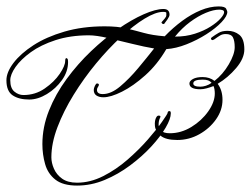

<svg xmlns="http://www.w3.org/2000/svg" viewBox="-20 -578 781 598"><path d="M489 -550Q508 -550 508 -532Q508 -527 501.5 -517.5Q495 -508 493 -506Q492 -503 488 -503Q487 -503 485 -505Q485 -505 483.5 -506.5Q482 -508 485 -511Q487 -513 492.5 -519.5Q498 -526 498 -530Q498 -535 498 -538Q498 -541 488 -541Q465 -541 430.5 -520Q396 -499 356.5 -462.5Q317 -426 279 -380Q241 -334 209.5 -283Q178 -232 159 -182Q140 -132 140 -88Q140 -71 148 -52.5Q156 -34 173.5 -21.5Q191 -9 220 -9Q261 -9 301.5 -29.5Q342 -50 377.5 -81Q413 -112 440.5 -143.5Q468 -175 484.5 -198.5Q501 -222 502 -226Q502 -232 508 -232Q512 -232 512 -225Q512 -208 496 -180.5Q480 -153 451.5 -122Q423 -91 385.5 -63Q348 -35 306 -17.5Q264 0 220 0Q176 0 152.5 -18.5Q129 -37 120.5 -67Q112 -97 112 -129Q112 -182 132.5 -233.5Q153 -285 187.5 -332Q222 -379 263.5 -418.5Q305 -458 347.5 -487.5Q390 -517 427.5 -533.5Q465 -550 489 -550ZM661 -558Q681 -558 684.5 -550.5Q688 -543 688 -541Q688 -528 670 -509Q652 -490 623 -471.5Q594 -453 561 -440Q528 -427 498 -425Q470 -377 432.5 -343.5Q395 -310 360 -292.5Q325 -275 302 -275Q289 -275 280.5 -280.5Q272 -286 272 -298Q272 -303 275.5 -310.5Q279 -318 282 -318Q288 -318 288 -314Q288 -311 285 -307Q282 -303 282 -298Q282 -285 300 -285Q326 -285 354.5 -309Q383 -333 410.5 -366Q438 -399 460 -427Q430 -432 391.5 -441.5Q353 -451 316.5 -459.5Q280 -468 257 -468Q199 -468 153 -453Q107 -438 76 -415.5Q45 -393 28.5 -369.5Q12 -346 12 -328Q12 -303 25 -292.5Q38 -282 53 -282Q90 -282 119.5 -302.5Q149 -323 166 -348Q183 -373 183 -388Q183 -397 187 -397Q188 -397 190 -395Q192 -393 192 -385Q192 -355 173 -328.5Q154 -302 126 -285Q98 -268 71 -268Q39 -268 19.5 -281Q0 -294 0 -328Q0 -353 22 -382Q44 -411 84 -437Q124 -463 180.5 -479.5Q237 -496 306 -496Q346 -496 373.5 -489.5Q401 -483 428 -475.5Q455 -468 493 -465Q519 -492 547.5 -513Q576 -534 605 -546Q634 -558 661 -558ZM525 -464H526Q559 -464 587 -473Q615 -482 635.5 -495Q656 -508 667 -520.5Q678 -533 678 -540Q678 -545 673 -546.5Q668 -548 663 -548Q645 -548 621 -538Q597 -528 572 -509.5Q547 -491 525 -464ZM689 -482Q710 -482 725.5 -469.5Q741 -457 741 -424Q741 -396 715.5 -366Q690 -336 658 -317Q673 -297 673 -267Q673 -235 653 -206.5Q633 -178 601 -160Q569 -142 532 -142Q496 -142 480 -155.5Q464 -169 462.5 -186Q461 -203 467 -213Q470 -218 474 -218Q483 -218 478 -210Q474 -201 474 -190Q474 -179 482 -171Q490 -163 509 -163Q544 -163 576 -182.5Q608 -202 628.5 -231Q649 -260 649 -287Q649 -293 648 -299.5Q647 -306 645 -310Q635 -306 624 -303Q613 -300 604 -300Q570 -300 570 -318Q570 -326 581 -332Q592 -338 611 -338Q633 -338 648 -326Q674 -346 692.5 -377.5Q711 -409 711 -431Q711 -451 705.5 -461.5Q700 -472 683 -472Q673 -472 665.5 -467.5Q658 -463 647 -455Q643 -453 642 -453Q639 -453 637.5 -456Q636 -459 640 -462Q651 -470 661.5 -476Q672 -482 689 -482ZM604 -308Q612 -308 621.5 -311Q631 -314 639 -320Q635 -325 628.5 -327.5Q622 -330 611 -330Q582 -330 582 -318Q582 -308 604 -308Z"/></svg>

Font: Kapakana
Style: Regular
Weight: 400
Designer: Kousuke Nagai
Version: Version 1.002